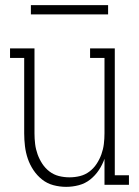

<svg xmlns="http://www.w3.org/2000/svg" viewBox="-20 -718 540 746"><path d="M237 8Q212 8 187.5 1.5Q163 -5 143.5 -20.5Q124 -36 110 -57Q96 -78 88 -101.5Q80 -125 77 -150Q74 -175 74 -200V-493H19V-530H114V-200Q114 -179 116.5 -158.5Q119 -138 126 -118.5Q133 -99 144.5 -81.5Q156 -64 172.5 -51.5Q189 -39 209 -34Q229 -29 250 -29Q271 -29 291 -34Q311 -39 327.5 -51.5Q344 -64 355.5 -81.5Q367 -99 374 -118.5Q381 -138 383.5 -158.5Q386 -179 386 -200V-493H330V-530H426V-37H481V0H386V-101Q378 -78 364 -57Q350 -36 330.5 -20.5Q311 -5 286.5 1.5Q262 8 237 8ZM100 -662V-698H400V-662Z"/></svg>

Font: Iosevka Slab Extralight
Style: Regular
Weight: 200
Monospace: yes
Designer: Belleve Invis
Foundry: Belleve Invis
Version: Version 11.1.1; ttfautohint (v1.8.3)